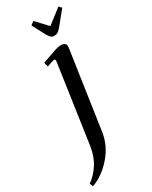

<svg xmlns="http://www.w3.org/2000/svg" viewBox="-264 -683 822 1037"><g transform="rotate(-30 147.5 -164.0)"><path d="M-25.9 282.2Q9.8 258.8 39.1 214.8Q68.4 170.9 78.1 108.9L147.9 -372.1Q149.9 -383.3 148.9 -388.2Q147.9 -393.1 143.1 -393.1Q130.9 -393.1 95.2 -378.9L87.9 -405.8Q151.9 -429.2 174.6 -436.5Q197.3 -443.8 210.9 -443.8Q244.1 -443.8 244.1 -418Q244.1 -413.6 242.2 -401.9L171.9 76.2Q159.7 154.3 105 216.6Q50.3 278.8 -17.1 303.2ZM128.9 -615.2 149.9 -630.9 215.8 -561 306.2 -630.9 320.8 -615.2 257.8 -537.1Q242.2 -518.1 232.4 -511.5Q222.7 -504.9 209 -504.9Q195.3 -504.9 188.5 -511.2Q181.6 -517.6 169.9 -537.1Z"/></g></svg>

Font: Dehuti Alt
Style: Bold-Italic
Weight: 700
Version: Version 1.2